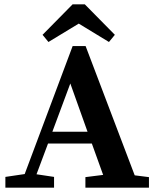

<svg xmlns="http://www.w3.org/2000/svg" viewBox="-20 -868 713 888"><path d="M668.9 0H375V-48.8L457 -59.1L404.8 -204.1H202.1L148.9 -62L230 -49.8V0H4.9V-49.8L94.2 -63L315.9 -654.8H376L603 -57.1L668.9 -48.8ZM384.8 -258.8 305.2 -481.9 222.2 -258.8ZM483.9 -673.8 344.2 -758.8 204.1 -673.8 176.8 -707 315.9 -848.1H372.1L511.2 -707Z"/></svg>

Font: SourceSerifPro-Bold
Style: Bold
Weight: 700
Designer: Frank Grießhammer
Foundry: Adobe Systems Incorporated
Version: Version 1.014;PS Version 1.0;hotconv 1.0.73;makeotf.lib2.5.5